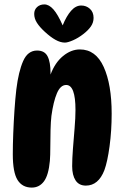

<svg xmlns="http://www.w3.org/2000/svg" viewBox="-20 -851 564 870"><path d="M148 -622Q182 -622 195.5 -596Q209 -570 209 -519Q209 -516 209 -513Q229 -567 265.5 -597Q302 -627 342 -627Q414 -627 450 -547.5Q486 -468 486 -336Q486 -259 476.5 -188.5Q467 -118 453 -80Q426 -10 369 -10Q338 -10 322.5 -33.5Q307 -57 307 -98Q307 -131 310.5 -177Q314 -223 318 -270Q322 -317 322 -353Q322 -466 280 -466Q254 -466 238 -428.5Q222 -391 213 -326Q210 -300 209 -261.5Q208 -223 208 -185Q208 -147 206 -122Q200 -57 179 -29Q158 -1 124 -1Q81 -1 59.5 -35.5Q38 -70 38 -152Q38 -194 40 -246Q42 -298 45.5 -350.5Q49 -403 54 -446Q64 -527 85 -574.5Q106 -622 148 -622ZM274 -658Q254 -658 231.5 -670.5Q209 -683 183 -707Q160 -728 147.5 -747.5Q135 -767 135 -788Q135 -807 148 -819Q161 -831 181 -831Q202 -831 222 -808.5Q242 -786 264 -736Q281 -778 302 -802Q323 -826 348 -826Q371 -826 387.5 -811Q404 -796 404 -770Q404 -749 392 -731.5Q380 -714 358 -697Q335 -679 311 -668.5Q287 -658 274 -658Z"/></svg>

Font: DynaPuff Condensed Medium
Style: Regular
Weight: 500
Width: 3
Designer: Toshi Omagari, Jennifer Daniel
Foundry: Google Fonts
Version: Version 2.000; ttfautohint (v1.8.4.7-5d5b)